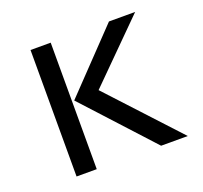

<svg xmlns="http://www.w3.org/2000/svg" viewBox="-97 -638 795 751"><g transform="rotate(-20 300.0 -263.0)"><path d="M536 -526.5 297 -288 563.5 0H452.5L193.5 -282.5L427 -526.5ZM184.5 -526.5V0H100.5V-526.5Z"/></g></svg>

Font: Fast_Mono
Style: Regular
Weight: 400
Monospace: yes
Designer: Carrois Corporate, Edenspiekermann AG, Nikita Prokopov
Foundry: Carrois Corporate, Edenspiekermann AG, Nikita Prokopov
Version: Version 5.002